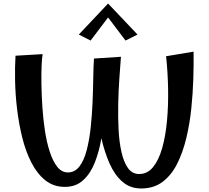

<svg xmlns="http://www.w3.org/2000/svg" viewBox="-20 -1052 1183 1089"><path d="M348 8Q284 8 237.5 -29Q191 -66 158.5 -129Q126 -192 106.5 -270.5Q87 -349 77 -432.5Q67 -516 65.5 -595Q64 -674 68 -736L222 -745Q218 -726 216 -680.5Q214 -635 215 -573Q216 -511 220.5 -443Q225 -375 235 -309.5Q245 -244 262.5 -190.5Q280 -137 305 -105.5Q330 -74 365 -74Q405 -74 431 -108.5Q457 -143 472 -201Q487 -259 494.5 -329.5Q502 -400 505 -473Q508 -546 509 -611Q510 -676 513 -720L666 -730Q662 -677 657 -607.5Q652 -538 650.5 -463Q649 -388 652.5 -317.5Q656 -247 669 -189.5Q682 -132 706 -98.5Q730 -65 769 -65Q816 -65 848 -104Q880 -143 899.5 -211Q919 -279 927 -365Q935 -451 933.5 -545.5Q932 -640 922 -733L1078 -759Q1079 -690 1076.5 -606.5Q1074 -523 1065 -436Q1056 -349 1036.5 -268Q1017 -187 984.5 -122.5Q952 -58 902 -20.5Q852 17 781 17Q718 17 674 -21.5Q630 -60 601.5 -124.5Q573 -189 555 -268Q543 -195 518.5 -132Q494 -69 452.5 -30.5Q411 8 348 8ZM494 -822 427 -856 593 -1032 760 -856 692 -822 593 -953Z"/></svg>

Font: Marhey
Style: Regular
Weight: 400
Designer: Nur Syamsi & Bustanul Arifin
Foundry: Namelatype
Version: Version 1.000; ttfautohint (v1.8.4.7-5d5b)